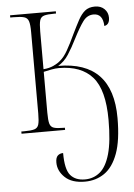

<svg xmlns="http://www.w3.org/2000/svg" viewBox="-55 -584 603 865"><g transform="rotate(-5 246.5 -151.0)"><path d="M294 240Q235 240 204 210.5Q173 181 173 143Q173 121 182.5 112Q192 103 207 103Q207 177 229.5 203.5Q252 230 295 230Q334 230 363 206Q392 182 408 126Q424 70 424 -28Q424 -164 373 -222Q322 -280 221 -280Q206 -280 187.5 -276.5Q169 -273 152 -269V-84Q152 -50 156.5 -34.5Q161 -19 175.5 -14.5Q190 -10 219 -10H225V0H28V-10H41Q72 -10 87 -14.5Q102 -19 106.5 -34.5Q111 -50 111 -84V-452Q111 -486 106 -501.5Q101 -517 85.5 -521.5Q70 -526 38 -526H23V-536H230V-526H223Q191 -526 176 -521.5Q161 -517 156.5 -501.5Q152 -486 152 -452V-281Q178 -283 197.5 -292Q217 -301 228 -311Q247 -326 264 -356Q281 -386 300 -427Q317 -462 331 -488Q345 -514 362 -528Q379 -542 407 -542Q434 -542 450 -526Q466 -510 466 -487Q466 -455 442 -451Q440 -507 398 -507Q369 -507 350 -481Q331 -455 306 -406Q286 -366 266.5 -336Q247 -306 219 -290Q465 -290 465 -33Q465 68 443 127.5Q421 187 382.5 213.5Q344 240 294 240Z"/></g></svg>

Font: Noto Serif Display Condensed ExtraLight
Style: Regular
Weight: 200
Width: 3
Designer: Monotype Design Team
Foundry: Monotype Imaging Inc.
Version: Version 2.009